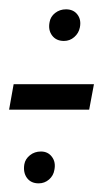

<svg xmlns="http://www.w3.org/2000/svg" viewBox="-20 -452 242 422"><path d="M0 -211H176L186.5 -267H10ZM65 -49Q78 -49 87.8 -57.5Q97.5 -66 99.5 -78.5Q103 -95.5 94.2 -107.2Q85.5 -119 70 -119Q56 -119 45.8 -110.8Q35.5 -102.5 33.5 -91Q30.5 -73 39.2 -61Q48 -49 65 -49ZM120.5 -362Q133.5 -362 143.2 -370.5Q153 -379 155.5 -391.5Q159 -408.5 150.2 -420Q141.5 -431.5 125 -431.5Q111.5 -431.5 101.2 -423.5Q91 -415.5 89 -403.5Q85.5 -386 94.5 -374Q103.5 -362 120.5 -362Z"/></svg>

Font: Anybody ExtraCondensed
Style: Italic
Weight: 400
Width: 2
Italic angle: -10°
Version: Version 1.113;gftools[0.9.25]